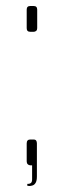

<svg xmlns="http://www.w3.org/2000/svg" viewBox="-20 -551 212 640"><path d="M81 -445Q69 -445 69 -457V-519Q69 -531 81 -531H92Q104 -531 104 -519V-457Q104 -451 100.5 -448Q97 -445 92 -445ZM78 69Q75 69 73 68.5Q71 68 71 68V62Q80 62 83.5 58.5Q87 55 87 47V0H81Q76 0 72.5 -3.5Q69 -7 69 -13V-73Q69 -86 81 -86H91Q98 -86 100.5 -82.5Q103 -79 103 -73V37Q103 51 99 58Q95 65 89 67Q83 69 78 69Z"/></svg>

Font: Exo Thin Thin
Style: Regular
Weight: 250
Version: Version 2.000